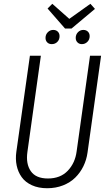

<svg xmlns="http://www.w3.org/2000/svg" viewBox="-20 -978 570 1009"><path d="M455.1 -958 479 -931.2 356 -828.1H321.8L230 -933.1L254.9 -958L344.2 -878.9ZM252 -746.1Q237.3 -746.1 228.3 -755.1Q219.2 -764.2 219.2 -778.8Q219.2 -796.4 231.2 -808.6Q243.2 -820.8 259.8 -820.8Q274.4 -820.8 283.7 -811.8Q293 -802.7 293 -788.1Q293 -769.5 281.2 -757.8Q269.5 -746.1 252 -746.1ZM410.2 -746.1Q396 -746.1 387 -755.4Q377.9 -764.6 377.9 -778.8Q377.9 -796.4 389.6 -808.6Q401.4 -820.8 418 -820.8Q432.6 -820.8 441.9 -811.8Q451.2 -802.7 451.2 -788.1Q451.2 -770 439.2 -758.1Q427.2 -746.1 410.2 -746.1ZM511.2 -685.1 439.9 -175.8Q434.6 -137.7 418.2 -104.2Q401.9 -70.8 375.7 -44.9Q349.6 -19 311.5 -3.9Q273.4 11.2 228 11.2Q182.1 11.2 147.5 -4.6Q112.8 -20.5 93.8 -47.4Q74.7 -74.2 67.6 -108.2Q60.5 -142.1 65.9 -180.2L137.2 -685.1H194.8L124 -179.2Q115.2 -117.2 141.8 -78.6Q168.5 -40 231.9 -40Q297.4 -40 336.2 -80.8Q375 -121.6 382.8 -183.1L453.1 -685.1Z"/></svg>

Font: Fira Sans Compressed Light
Style: Italic
Weight: 300
Width: 3
Italic angle: -8°
Designer: Carrois Corporate & Edenspiekermann AG
Foundry: Carrois Corporate GbR & Edenspiekermann AG
Version: Version 4.203;PS 004.203;hotconv 1.0.88;makeotf.lib2.5.64775